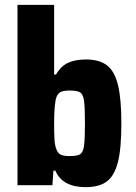

<svg xmlns="http://www.w3.org/2000/svg" viewBox="-20 -763 559 791"><path d="M208 -60H200L196 0H52V-743H203V-456H211Q230 -490 260 -504Q290 -518 334 -518Q389 -518 420.5 -494Q452 -470 466 -413Q480 -356 480 -254Q480 -150 465.5 -94Q451 -38 419.5 -15Q388 8 333 8Q237 8 208 -60ZM330 -255Q330 -323 326 -349Q322 -375 310 -382.5Q298 -390 266 -390Q243 -390 231 -384.5Q219 -379 213 -364Q203 -338 203 -255Q203 -211 204.5 -187.5Q206 -164 212 -149Q218 -132 230 -126Q242 -120 266 -120Q298 -120 310 -127.5Q322 -135 326 -161Q330 -187 330 -255Z"/></svg>

Font: Saira Semi Condensed
Style: Bold
Weight: 700
Width: 4
Designer: Hector Gatti with collaboration of the Omnibus-Type team
Foundry: Omnibus-Type
Version: Version 1.001; ttfautohint (v1.8)